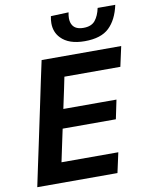

<svg xmlns="http://www.w3.org/2000/svg" viewBox="-101 -1028 849 1100"><g transform="rotate(-10 323.0 -478.0)"><path d="M25 0Q37 -57.5 48.5 -111.5Q60 -166 74.5 -233.5L125 -472.5Q139.5 -542 151.2 -597.5Q163 -653 176 -713H639L613.5 -596.5H288Q281 -563 274 -528.5Q266.5 -493.5 258 -453.5L250 -415.5H559L536 -305H226.5L216 -256Q207.5 -217 200.5 -183Q193.5 -149 186.5 -116.5H517L491.5 0ZM439 -776.5Q346 -776.5 301 -824Q267.5 -858.5 267.5 -911Q267.5 -930 272 -951.5L375.5 -955.5Q371.5 -937 371.5 -922Q371.5 -897 382 -880.5Q399 -853 445 -853Q491 -853 512.8 -879.8Q534.5 -906.5 544 -951.5H646.5Q628.5 -867 581.2 -821.8Q534 -776.5 439 -776.5Z"/></g></svg>

Font: Heraclito SemiBold
Style: Italic
Weight: 600
Italic angle: -12°
Designer: Kostas Bartsokas (font) & Cristiano Sobral (main changes)
Foundry: Kostas Bartsokas (font) & Cristiano Sobral (main changes)
Version: Version 1.00;July 8, 2020;FontCreator 13.0.0.2655 64-bit